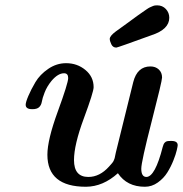

<svg xmlns="http://www.w3.org/2000/svg" viewBox="-20 -695 692 726"><path d="M77.1 -298.8Q77.1 -308.6 87.2 -332.3Q97.2 -356 114 -384.5Q130.9 -413.1 162.4 -434.6Q193.8 -456.1 230 -456.1Q272 -456.1 303 -430.4Q334 -404.8 334 -365.2Q334 -347.2 296.9 -247.1Q259.8 -147 259.8 -89.8Q259.8 -25.9 314 -25.9Q356.9 -25.9 392.1 -64.9Q398.9 -72.8 403.6 -77.9Q408.2 -83 410.6 -89.1Q413.1 -95.2 413.6 -97.2Q414.1 -99.1 415.5 -106.4Q417 -113.8 418 -118.2L483.9 -384.8Q499 -443.8 548.8 -443.8Q567.9 -443.8 580.3 -432.4Q592.8 -420.9 592.8 -401.9Q592.8 -388.7 553.5 -235.8Q514.2 -83 514.2 -57.1Q514.2 -26.4 533.2 -25.9Q566.4 -25.9 595.2 -139.2Q598.1 -150.4 602.5 -155.3Q606.9 -160.2 612.1 -161.1Q617.2 -162.1 627.9 -162.1Q651.9 -162.1 651.9 -146Q651.9 -142.1 648.4 -127Q645 -111.8 635.5 -87.9Q626 -64 612.5 -42.5Q599.1 -21 576.7 -4.9Q554.2 11.2 527.8 11.2Q460 11.2 425.8 -40Q369.6 10.7 305.2 11.2Q159.2 11.2 159.2 -109.9Q159.2 -166 198.5 -273.4Q237.8 -380.9 237.8 -399.9Q237.8 -418 222.2 -418Q199.2 -418 174.8 -389.2Q157.7 -368.2 148.9 -345.7Q140.1 -323.2 138.2 -310.5Q136.2 -297.9 128.2 -290Q120.1 -282.2 103 -282.2Q77.1 -281.7 77.1 -298.8ZM395 -547.9Q395 -559.1 418 -576.2Q433.1 -587.4 451.2 -600.1Q469.2 -612.8 479 -620.4Q488.8 -627.9 501 -636.5Q513.2 -645 519.5 -649.4Q525.9 -653.8 533.9 -659.4Q542 -665 546.4 -667Q550.8 -668.9 556.4 -671.4Q562 -673.8 565.9 -674.3Q569.8 -674.8 574.2 -674.8Q594.2 -674.8 607.2 -660.9Q620.1 -647 620.1 -627.9Q620.1 -584 553.2 -562Q424.3 -515.1 419.9 -515.1Q406.7 -515.1 400.9 -527.6Q395 -540 395 -547.9Z"/></svg>

Font: CMU Serif
Style: BoldItalic
Weight: 700
Italic angle: -14.04°
Version: Version 0.7.0